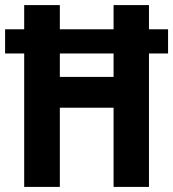

<svg xmlns="http://www.w3.org/2000/svg" viewBox="-23 -734 680 754"><path d="M72 0V-524H-3V-619H72V-714H212V-619H423V-714H562V-619H637V-524H562V0H423V-311H212V0ZM212 -432H423V-524H212Z"/></svg>

Font: Noto Sans Sinhala UI Condensed
Style: Bold
Weight: 700
Width: 3
Designer: Jelle Bosma - Monotype Design Team
Foundry: Monotype Imaging Inc.
Version: Version 2.006; ttfautohint (v1.8.4.7-5d5b)